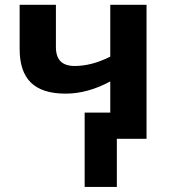

<svg xmlns="http://www.w3.org/2000/svg" viewBox="-20 -566 696 783"><path d="M325.2 -106.9H429.7V-233.9Q337.4 -184.1 247.6 -184.1Q152.3 -184.1 106.2 -229Q60.1 -273.9 60.1 -366.2V-546.4H208V-374.5Q208 -335 227.1 -315.9Q246.1 -296.9 284.7 -296.9Q354 -296.9 429.7 -335V-546.4H577.6V0H456.5V196.3H325.2Z"/></svg>

Font: Viking Open Sans
Style: Bold
Weight: 700
Foundry: Ascender Corporation
Version: Version 2.001